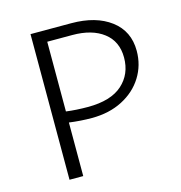

<svg xmlns="http://www.w3.org/2000/svg" viewBox="-100 -748 792 838"><g transform="rotate(-15 296.5 -329.0)"><path d="M541 -468Q541 -403 508 -350Q475 -297 415 -266Q355 -235 276 -235Q227 -235 174 -242V0H112V-658H296Q407 -658 474 -607.5Q541 -557 541 -468ZM480 -454Q480 -527 428 -567Q376 -607 287 -607H174V-292Q220 -286 272 -286Q376 -286 428 -332.5Q480 -379 480 -454Z"/></g></svg>

Font: Ysabeau SC Semilight
Style: Regular
Weight: 300
Designer: Christian Thalmann (Catharsis Fonts)
Version: Version 0.003